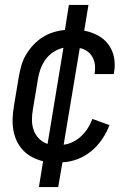

<svg xmlns="http://www.w3.org/2000/svg" viewBox="-20 -648 540 775"><path d="M137 107 154 3Q131 -3 110.5 -13.5Q90 -24 74 -40.5Q58 -57 48 -78Q38 -99 34 -122.5Q30 -146 31 -170.5Q32 -195 36 -219L56 -339Q60 -362 66.5 -384.5Q73 -407 85.5 -428Q98 -449 115 -467Q132 -485 152.5 -498Q173 -511 196 -518Q219 -525 242 -527L258 -628H337L320 -524Q349 -519 375 -505Q401 -491 418 -468Q435 -445 440.5 -415Q446 -385 440 -354Q440 -353 440 -351.5Q440 -350 439 -349H362Q362 -350 362 -350.5Q362 -351 362 -352Q365 -370 363 -387Q361 -404 353 -418Q345 -432 331.5 -441.5Q318 -451 302 -454L237 -64Q256 -66 275 -75.5Q294 -85 309 -99.5Q324 -114 335 -131.5Q346 -149 353 -168L422 -143Q411 -114 392.5 -86.5Q374 -59 348.5 -38Q323 -17 292.5 -5.5Q262 6 232 7L215 107ZM172 -67 236 -455Q216 -451 196.5 -438.5Q177 -426 164 -408Q151 -390 143.5 -369.5Q136 -349 133 -328L113 -208Q109 -186 109 -164Q109 -142 116 -122.5Q123 -103 137.5 -88.5Q152 -74 172 -67Z"/></svg>

Font: Iosevka SS04
Style: Italic
Weight: 400
Italic angle: -9°
Monospace: yes
Designer: Belleve Invis
Foundry: Belleve Invis
Version: Version 19.0.0; ttfautohint (v1.8.4)